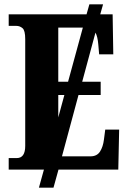

<svg xmlns="http://www.w3.org/2000/svg" viewBox="-20 -780 590 883"><path d="M20 0V-53H57Q96 -53 96 -109V-600Q96 -640 83.5 -650.5Q71 -661 55 -661H20V-714H378L391 -760H454L441 -714H498L501 -530H436L432 -576Q429 -612 419 -630L358 -404H443V-343H341L265 -61H396Q426 -61 440 -83Q454 -105 458 -138L464 -184H528L524 0H249L226 83H159L182 0ZM248 -404H293L361 -653H248ZM248 -343V-240L276 -343Z"/></svg>

Font: Noto Serif ExtraCondensed ExtraBold
Style: Regular
Weight: 800
Width: 2
Designer: Monotype Design Team
Foundry: Monotype Imaging Inc.
Version: Version 2.013; ttfautohint (v1.8.4.7-5d5b)